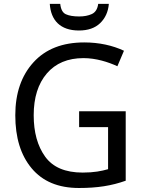

<svg xmlns="http://www.w3.org/2000/svg" viewBox="-20 -938 724 968"><path d="M378.9 -296.9H524.9V-85C491.7 -75.7 454.1 -67.9 397 -67.9C309.1 -67.9 246.1 -94.7 207.5 -148.4C168.9 -202.1 149.9 -271.5 149.9 -356.9C149.9 -445.8 171.9 -516.1 216.3 -567.9C260.3 -619.1 321.8 -645 400.9 -645C463.9 -645 525.4 -625.5 571.8 -604L605 -682.1C547.9 -709 479.5 -724.1 404.8 -724.1C294.9 -724.1 210 -690.9 148.9 -624C87.9 -557.1 57.1 -468.3 57.1 -356.9C57.1 -244.1 84.5 -155.3 139.6 -89.4C194.8 -23.4 273.9 9.8 377.9 9.8C471.7 9.8 542 -1.5 613.8 -26.9V-377H378.9ZM475.1 -918.5C471.7 -892.6 460.9 -875.5 442.9 -867.2C424.8 -858.9 403.8 -855 378.9 -855C350.1 -855 328.1 -858.9 312 -866.2C295.9 -873.5 286.6 -891.1 283.7 -918.5H231C236.3 -835.9 283.7 -784.2 377.9 -784.2C423.3 -784.2 459 -796.4 484.9 -821.3C510.7 -846.2 525.4 -878.4 528.8 -918.5Z"/></svg>

Font: Avrile Sans
Style: Regular
Weight: 400
Designer: Monotype Design Team, Google (font), Stefan Peev (BGR Cyrillic), Cristiano Sobral (main changes)
Foundry: The Avrile Sans Project Authors
Version: Version 3.110